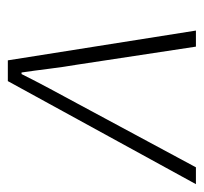

<svg xmlns="http://www.w3.org/2000/svg" viewBox="-35 -485 520 490"><g transform="rotate(90 225.0 -240.0)"><path d="M134 0 58 -480H99L145 -177Q151 -142 155.5 -105.5Q160 -69 165 -35H169Q187 -71 206 -106.5Q225 -142 244 -177L407 -480H450L187 0Z"/></g></svg>

Font: Source Sans 3 ExtraLight Light
Style: Italic
Weight: 300
Italic angle: -11°
Version: Version 3.052;hotconv 1.1.0;makeotfexe 2.6.0